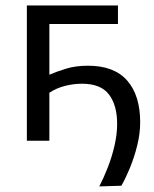

<svg xmlns="http://www.w3.org/2000/svg" viewBox="-20 -516 563 704"><path d="M344 167.5Q359.5 138 374.8 99.2Q390 60.5 399.8 18.5Q409.5 -23.5 409.5 -62Q409.5 -129.5 379.8 -169.2Q350 -209 280.5 -209Q249 -209 218 -201Q187 -193 161 -176V0H78.5V-496H412.5V-428H161V-242Q187.5 -253.5 222.2 -264.2Q257 -275 303 -275Q398.5 -275 446.2 -220.8Q494 -166.5 494 -67.5Q494 -27 483.5 16Q473 59 457 98Q441 137 425 165Z"/></svg>

Font: Commissioner
Style: Regular
Weight: 400
Designer: Kostas Bartsokas
Foundry: Kostas Bartsokas
Version: Version 1.000; ttfautohint (v1.8.3)